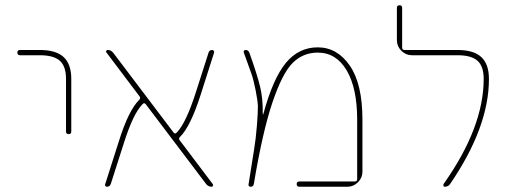

<svg xmlns="http://www.w3.org/2000/svg" viewBox="-20 -710 1930 730"><path d="M56 -500Q46 -500 46 -510Q46 -520 56 -520H131Q193 -520 222 -493Q251 -466 251 -410V-210Q251 -200 241 -200Q231 -200 231 -210V-410Q231 -458 207.5 -479Q184 -500 131 -500Z M387 0Q383 0 380.5 -3Q378 -6 380 -10L431 -170Q469 -292 510 -331Q515 -337 511 -343L385 -510Q382 -513 384 -516.5Q386 -520 390 -520Q401 -520 410 -510L640 -206Q645 -199 652 -206Q687 -242 724 -357L773 -510Q776 -520 787 -520Q790 -520 792.5 -517Q795 -514 794 -510L743 -350Q704 -228 664 -189Q658 -183 663 -177L789 -10Q791 -7 789.5 -3.5Q788 0 785 0Q772 0 764 -10L534 -314Q528 -321 522 -314Q486 -278 450 -163L401 -10Q397 0 387 0Z M925 -9Q939 -99 946 -141Q953 -183 957 -235Q961 -287 960.5 -306.5Q960 -326 952 -366.5Q944 -407 935.5 -431Q927 -455 907 -510Q905 -514 907.5 -517Q910 -520 914 -520Q924 -520 928 -510Q958 -426 969 -380Q980 -334 979 -277Q979 -275 980 -275Q981 -275 981 -276Q1018 -412 1067 -471Q1116 -530 1188 -530Q1262 -530 1310 -460.5Q1358 -391 1358 -255V-57Q1358 -34 1341 -17Q1324 0 1301 0H1118Q1108 0 1108 -10Q1108 -20 1118 -20H1329Q1338 -20 1338 -29V-255Q1338 -375 1298 -442.5Q1258 -510 1188 -510Q1132 -510 1092.5 -470.5Q1053 -431 1015.5 -319.5Q978 -208 945 -10Q943 0 933 0Q929 0 926.5 -2.5Q924 -5 925 -9Z M1546 -500Q1523 -500 1506 -517Q1489 -534 1489 -557V-680Q1489 -690 1499 -690Q1509 -690 1509 -680V-529Q1509 -520 1518 -520H1719Q1781 -520 1810 -493Q1839 -466 1839 -410Q1839 -226 1691 -10Q1684 0 1671 0Q1667 0 1666 -4Q1665 -8 1667 -11Q1819 -226 1819 -410Q1819 -458 1795.5 -479Q1772 -500 1719 -500Z"/></svg>

Font: Rounded Mplus 1c Thin
Style: Regular
Weight: 250
Version: Version 1.059.20150529